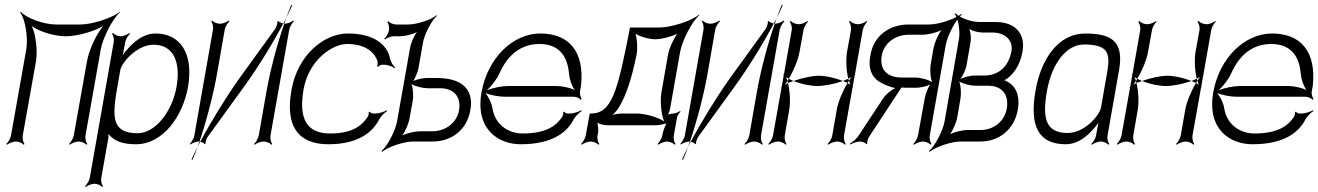

<svg xmlns="http://www.w3.org/2000/svg" viewBox="-20 -566 5274 768"><path d="M60 -517C81 -492 93 -415 85 -368L24 -24C22 -12 12 4 5 10L8 13C15 7 32 0 44 0C55 0 70 7 75 13L78 10C73 4 69 -12 71 -24L124 -321C131 -363 123 -430 107 -462C135 -440 199 -421 241 -421H245C287 -421 357 -440 393 -462C365 -430 335 -363 328 -321L275 -24C273 -12 263 4 256 10L259 13C266 7 283 0 295 0C306 0 321 7 326 13L329 10C324 4 320 -12 322 -24L383 -368C391 -415 431 -492 460 -517L459 -519C430 -494 348 -468 301 -468H203C156 -468 84 -494 63 -519Z M444 -187 461 -285C466 -315 527 -387 594 -387C677 -387 703 -314 686 -218C669 -121 602 -33 530 -33C427 -33 432 -100 444 -187ZM320 179 323 182C330 176 347 169 358 169C369 169 384 176 389 182L392 179C387 173 383 157 385 146L413 -11C414 -17 414 -24 414 -30C436 -3 466 11 524 11C632 11 711 -101 732 -218C755 -351 702 -432 602 -432C547 -432 502 -388 471 -346C473 -354 475 -364 476 -371L481 -398C483 -409 493 -425 500 -431L498 -434C491 -428 473 -421 462 -421C451 -421 437 -428 432 -434L428 -431C433 -425 437 -409 435 -398L339 146C337 157 327 173 320 179Z M825 -481C830 -475 834 -459 832 -448L757 -22C755 -12 745 4 739 10L741 12C748 7 765 0 775 0H778C806 -83 834 -189 849 -276L879 -448C881 -459 891 -475 898 -481L895 -484C888 -478 871 -471 860 -471C848 -471 833 -478 828 -484ZM1113 -472C1114 -472 1116 -471 1117 -471C1119 -479 1123 -487 1125 -494C1122 -487 1117 -480 1113 -472ZM1125 -494C1134 -512 1142 -530 1149 -545L1145 -546C1138 -531 1132 -513 1125 -494ZM996 10 999 13C1006 7 1023 0 1035 0C1046 0 1061 7 1066 13L1069 10C1064 4 1060 -12 1062 -24L1137 -448C1139 -459 1149 -475 1156 -481L1153 -484C1146 -478 1129 -471 1118 -471H1117C1088 -388 1060 -282 1045 -195L1015 -24C1013 -12 1003 4 996 10ZM781 1C789 3 798 7 799 11L802 9C801 4 806 -13 811 -19L956 -219C1011 -295 1071 -392 1113 -472C1105 -474 1094 -478 1093 -482L1089 -480C1091 -475 1086 -458 1081 -451L937 -252C883 -176 823 -78 781 1ZM770 21C773 14 778 8 781 1C780 1 779 0 778 0C776 7 772 14 770 21ZM746 72 750 73C757 58 764 40 770 21C761 39 753 57 746 72Z M1146 -207C1114 -27 1206 11 1294 11C1412 11 1471 -37 1497 -89C1504 -102 1519 -116 1529 -122L1527 -125C1517 -119 1496 -112 1483 -112H1472C1468 -112 1460 -116 1459 -119L1455 -118C1456 -114 1454 -103 1451 -99C1433 -72 1399 -32 1302 -32C1231 -32 1169 -63 1194 -207C1215 -328 1311 -390 1368 -390C1448 -390 1479 -352 1490 -322C1491 -317 1491 -304 1488 -300L1492 -299C1495 -302 1503 -307 1509 -307H1517C1532 -307 1551 -299 1559 -293L1561 -296C1553 -302 1543 -318 1540 -332C1529 -389 1473 -432 1372 -432C1275 -432 1171 -346 1146 -207Z M1589 -24C1602 -42 1615 -73 1618 -92L1631 -163C1634 -182 1633 -212 1626 -230C1642 -220 1672 -213 1691 -213H1741C1793 -213 1826 -181 1816 -124C1807 -75 1762 -41 1710 -41H1660C1641 -41 1609 -34 1589 -24ZM1517 -411 1520 -408C1527 -414 1544 -421 1555 -421H1580C1599 -421 1630 -428 1648 -438C1635 -422 1623 -392 1620 -373L1568 -79C1561 -42 1530 18 1506 38L1509 41C1533 21 1596 0 1633 0H1712C1786 0 1848 -47 1861 -124C1864 -141 1889 -254 1726 -254H1687C1672 -254 1648 -249 1633 -242C1642 -256 1651 -279 1654 -294L1672 -396C1678 -430 1707 -485 1728 -503L1726 -505C1705 -487 1647 -468 1613 -468H1564C1553 -468 1538 -475 1533 -481L1529 -478C1534 -472 1538 -456 1536 -445C1534 -433 1524 -417 1517 -411Z M1928 -205C1946 -222 1968 -250 1978 -273C2011 -347 2064 -390 2138 -390C2214 -390 2250 -344 2256 -271C2258 -249 2267 -222 2279 -206C2260 -215 2229 -222 2206 -222H2012C1988 -222 1952 -215 1928 -205ZM1906 -197C1880 -47 1975 11 2063 11C2189 11 2249 -37 2275 -89C2282 -102 2297 -116 2307 -122L2305 -125C2295 -119 2274 -112 2261 -112H2250C2246 -112 2238 -116 2237 -119L2233 -118C2234 -114 2232 -103 2229 -99C2211 -72 2176 -32 2071 -32C2016 -32 1961 -65 1950 -132C1947 -153 1934 -179 1922 -194C1942 -185 1977 -179 2000 -179H2276C2286 -179 2299 -172 2303 -167L2307 -170C2303 -175 2298 -190 2300 -201L2304 -222C2319 -361 2255 -432 2141 -432C2033 -432 1931 -336 1906 -197Z M2645 -73C2646 -73 2647 -75 2648 -75C2648 -74 2647 -73 2647 -72ZM2430 -106C2440 -115 2451 -128 2457 -139C2485 -185 2507 -253 2526 -346C2531 -370 2529 -409 2522 -431C2541 -419 2577 -409 2601 -409C2625 -409 2665 -419 2689 -431C2673 -409 2656 -371 2652 -347L2626 -198C2620 -164 2624 -109 2637 -80C2611 -98 2559 -112 2525 -112H2469C2458 -112 2442 -110 2430 -106ZM2304 10 2307 13C2314 7 2331 0 2343 0C2354 0 2369 7 2374 13L2377 10C2372 4 2368 -12 2370 -24L2372 -33C2374 -44 2373 -63 2369 -75C2380 -69 2398 -65 2410 -65H2604C2614 -65 2630 -68 2642 -72C2643 -71 2643 -69 2644 -68C2638 -57 2633 -43 2631 -33L2629 -23C2627 -12 2617 4 2610 10L2613 13C2620 7 2637 0 2648 0C2659 0 2674 7 2679 13L2682 10C2677 4 2673 -12 2675 -23L2688 -95C2689 -103 2697 -115 2702 -119L2700 -122C2695 -118 2682 -112 2674 -112C2668 -112 2658 -110 2652 -108C2655 -114 2659 -123 2660 -129L2700 -356C2708 -403 2748 -480 2777 -505L2775 -507C2746 -482 2664 -456 2617 -456H2499V-451C2450 -199 2427 -112 2344 -112H2339L2323 -24C2321 -12 2311 4 2304 10Z M2787 -481C2792 -475 2796 -459 2794 -448L2719 -22C2717 -12 2707 4 2701 10L2703 12C2710 7 2727 0 2737 0H2740C2768 -83 2796 -189 2811 -276L2841 -448C2843 -459 2853 -475 2860 -481L2857 -484C2850 -478 2833 -471 2822 -471C2810 -471 2795 -478 2790 -484ZM3075 -472C3076 -472 3078 -471 3079 -471C3081 -479 3085 -487 3087 -494C3084 -487 3079 -480 3075 -472ZM3087 -494C3096 -512 3104 -530 3111 -545L3107 -546C3100 -531 3094 -513 3087 -494ZM2958 10 2961 13C2968 7 2985 0 2997 0C3008 0 3023 7 3028 13L3031 10C3026 4 3022 -12 3024 -24L3099 -448C3101 -459 3111 -475 3118 -481L3115 -484C3108 -478 3091 -471 3080 -471H3079C3050 -388 3022 -282 3007 -195L2977 -24C2975 -12 2965 4 2958 10ZM2743 1C2751 3 2760 7 2761 11L2764 9C2763 4 2768 -13 2773 -19L2918 -219C2973 -295 3033 -392 3075 -472C3067 -474 3056 -478 3055 -482L3051 -480C3053 -475 3048 -458 3043 -451L2899 -252C2845 -176 2785 -78 2743 1ZM2732 21C2735 14 2740 8 2743 1C2742 1 2741 0 2740 0C2738 7 2734 14 2732 21ZM2708 72 2712 73C2719 58 2726 40 2732 21C2723 39 2715 57 2708 72Z M3053 10 3056 13C3063 7 3080 0 3092 0C3103 0 3118 7 3123 13L3126 10C3121 4 3117 -12 3119 -24L3137 -127C3142 -157 3140 -201 3132 -234C3128 -232 3123 -229 3119 -227C3123 -232 3126 -236 3130 -242C3128 -248 3126 -253 3124 -258C3128 -256 3131 -253 3135 -251C3155 -284 3173 -328 3178 -358L3194 -446C3196 -457 3205 -473 3212 -479L3210 -482C3203 -476 3186 -469 3175 -469C3163 -469 3148 -476 3143 -482L3139 -479C3144 -473 3149 -457 3147 -446L3116 -270L3113 -268L3115 -266L3107 -219L3104 -217L3106 -215L3072 -24C3070 -12 3060 4 3053 10ZM3290 10 3293 13C3300 7 3317 0 3329 0C3340 0 3355 7 3360 13L3363 10C3358 4 3354 -12 3356 -24L3390 -215L3392 -217L3391 -219L3399 -266L3401 -268L3400 -270L3431 -446C3433 -457 3442 -473 3449 -479L3447 -482C3440 -476 3423 -469 3412 -469C3400 -469 3385 -476 3380 -482L3376 -479C3381 -473 3386 -457 3384 -446L3368 -358C3363 -328 3365 -284 3373 -251C3377 -253 3382 -256 3386 -258C3382 -253 3380 -249 3376 -243C3378 -237 3379 -232 3381 -227C3377 -229 3374 -232 3370 -234C3350 -201 3332 -157 3327 -127L3309 -24C3307 -12 3297 4 3290 10ZM3352 -242C3358 -239 3365 -237 3370 -234L3376 -243C3376 -246 3373 -248 3373 -251C3366 -248 3360 -245 3352 -242ZM3154 -242C3184 -230 3221 -222 3249 -222C3277 -222 3318 -230 3352 -242C3322 -254 3284 -263 3256 -263C3228 -263 3188 -254 3154 -242ZM3130 -242C3130 -239 3132 -237 3132 -234C3139 -237 3146 -239 3154 -242C3148 -245 3140 -248 3135 -251C3133 -248 3132 -245 3130 -242Z M3380 8 3381 12C3390 7 3408 0 3421 0C3428 0 3443 6 3446 11L3449 9C3447 4 3452 -13 3457 -20L3586 -216C3590 -216 3596 -215 3601 -215H3644C3660 -215 3685 -220 3701 -228C3690 -213 3682 -189 3679 -173L3652 -24C3650 -12 3640 4 3633 10L3636 13C3643 7 3660 0 3672 0C3683 0 3698 7 3703 13L3706 10C3701 4 3697 -12 3699 -24L3763 -386C3770 -425 3803 -487 3827 -508L3825 -510C3800 -490 3735 -468 3696 -468H3614C3537 -468 3474 -422 3462 -346C3460 -335 3445 -276 3494 -241C3508 -231 3541 -217 3561 -214C3544 -206 3521 -187 3511 -170L3412 -20C3404 -9 3389 3 3380 8ZM3507 -344C3516 -393 3560 -427 3615 -427H3669C3690 -427 3726 -435 3746 -446C3732 -428 3718 -394 3714 -373L3703 -310C3699 -289 3701 -255 3709 -237C3693 -248 3660 -256 3639 -256H3585C3530 -256 3497 -287 3507 -344Z M3780 -29C3793 -47 3806 -78 3809 -97L3822 -172C3825 -191 3824 -222 3817 -240C3833 -230 3863 -223 3882 -223H3933C3986 -223 4017 -190 4007 -131C3998 -81 3955 -46 3902 -46H3851C3832 -46 3800 -39 3780 -29ZM3822 -250C3832 -264 3843 -288 3846 -304L3862 -396C3865 -412 3863 -436 3857 -450C3870 -442 3893 -436 3909 -436H3949C4001 -436 4033 -404 4026 -362C4014 -295 3969 -264 3919 -264H3879C3863 -264 3837 -258 3822 -250ZM3696 38 3699 41C3723 21 3786 0 3823 0H3902C3976 0 4037 -48 4051 -126C4058 -163 4055 -215 4010 -239C4006 -241 4002 -244 3997 -245C4001 -247 4006 -250 4009 -252C4032 -269 4060 -302 4070 -360C4083 -433 4039 -478 3963 -478H3896C3864 -478 3816 -496 3802 -513L3799 -510C3813 -493 3821 -442 3816 -411L3758 -79C3751 -42 3720 18 3696 38Z M4168 -203C4187 -310 4244 -388 4316 -388C4410 -388 4421 -356 4410 -284L4384 -136C4379 -106 4319 -34 4251 -34C4160 -34 4149 -97 4168 -203ZM4122 -203C4097 -60 4135 11 4243 11C4299 11 4343 -33 4374 -75C4372 -67 4370 -58 4369 -50L4364 -23C4362 -12 4352 4 4345 10L4348 13C4355 7 4372 0 4383 0C4394 0 4409 7 4414 13L4417 10C4412 4 4408 -12 4410 -23L4456 -284C4476 -397 4431 -432 4321 -432C4213 -432 4144 -330 4122 -203Z M4447 10 4450 13C4457 7 4474 0 4486 0C4497 0 4512 7 4517 13L4520 10C4515 4 4511 -12 4513 -24L4531 -127C4536 -157 4534 -201 4526 -234C4522 -232 4517 -229 4513 -227C4517 -232 4520 -236 4524 -242C4522 -248 4520 -253 4518 -258C4522 -256 4525 -253 4529 -251C4549 -284 4567 -328 4572 -358L4588 -446C4590 -457 4599 -473 4606 -479L4604 -482C4597 -476 4580 -469 4569 -469C4557 -469 4542 -476 4537 -482L4533 -479C4538 -473 4543 -457 4541 -446L4510 -270L4507 -268L4509 -266L4501 -219L4498 -217L4500 -215L4466 -24C4464 -12 4454 4 4447 10ZM4684 10 4687 13C4694 7 4711 0 4723 0C4734 0 4749 7 4754 13L4757 10C4752 4 4748 -12 4750 -24L4784 -215L4786 -217L4785 -219L4793 -266L4795 -268L4794 -270L4825 -446C4827 -457 4836 -473 4843 -479L4841 -482C4834 -476 4817 -469 4806 -469C4794 -469 4779 -476 4774 -482L4770 -479C4775 -473 4780 -457 4778 -446L4762 -358C4757 -328 4759 -284 4767 -251C4771 -253 4776 -256 4780 -258C4776 -253 4774 -249 4770 -243C4772 -237 4773 -232 4775 -227C4771 -229 4768 -232 4764 -234C4744 -201 4726 -157 4721 -127L4703 -24C4701 -12 4691 4 4684 10ZM4746 -242C4752 -239 4759 -237 4764 -234L4770 -243C4770 -246 4767 -248 4767 -251C4760 -248 4754 -245 4746 -242ZM4548 -242C4578 -230 4615 -222 4643 -222C4671 -222 4712 -230 4746 -242C4716 -254 4678 -263 4650 -263C4622 -263 4582 -254 4548 -242ZM4524 -242C4524 -239 4526 -237 4526 -234C4533 -237 4540 -239 4548 -242C4542 -245 4534 -248 4529 -251C4527 -248 4526 -245 4524 -242Z M4855 -205C4873 -222 4895 -250 4905 -273C4938 -347 4991 -390 5065 -390C5141 -390 5177 -344 5183 -271C5185 -249 5194 -222 5206 -206C5187 -215 5156 -222 5133 -222H4939C4915 -222 4879 -215 4855 -205ZM4833 -197C4807 -47 4902 11 4990 11C5116 11 5176 -37 5202 -89C5209 -102 5224 -116 5234 -122L5232 -125C5222 -119 5201 -112 5188 -112H5177C5173 -112 5165 -116 5164 -119L5160 -118C5161 -114 5159 -103 5156 -99C5138 -72 5103 -32 4998 -32C4943 -32 4888 -65 4877 -132C4874 -153 4861 -179 4849 -194C4869 -185 4904 -179 4927 -179H5203C5213 -179 5226 -172 5230 -167L5234 -170C5230 -175 5225 -190 5227 -201L5231 -222C5246 -361 5182 -432 5068 -432C4960 -432 4858 -336 4833 -197Z"/></svg>

Font: Armata Saber
Style: RgIta
Weight: 400
Designer: Jasper
Foundry: Cannot Into Space Fonts
Version: Version 0.970